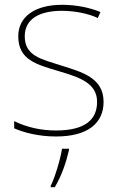

<svg xmlns="http://www.w3.org/2000/svg" viewBox="-20 -558 498 799"><path d="M411 -134C411 -235 321 -258 233 -286C152 -312 83 -325 83 -407C83 -478 142 -513 238 -513C291 -513 350 -501 387 -483L398 -508C356 -525 301 -538 238 -538C126 -538 56 -489 56 -407C56 -309 131 -290 224 -262C312 -236 384 -212 384 -134C384 -60 334 -15 213 -15C151 -15 92 -28 39 -54V-24C77 -7 140 10 213 10C345 10 411 -45 411 -134ZM267 67V61H238C232 104 207 185 191 215V221H208C236 174 255 119 267 67Z"/></svg>

Font: Noto Sans Thai Looped Thin
Style: Regular
Weight: 100
Designer: Sasikarn Vongin, Ben Mitchell
Foundry: The Fontpad Ltd
Version: Version 1.001